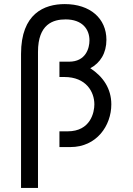

<svg xmlns="http://www.w3.org/2000/svg" viewBox="-20 -720 650 940"><path d="M83 200H166V-466C166 -602 240 -625 301 -625C382 -625 418 -578 418 -522C418 -484 400 -418 318 -418H271V-343H295C402 -343 442 -270 442 -209C442 -171 424 -77 311 -77H271V0H325C453 0 525 -105 525 -209C525 -286 485 -345 422 -386C471 -412 501 -460 501 -525C501 -630 421 -700 297 -700C197 -700 83 -654 83 -456Z"/></svg>

Font: Necto Mono
Style: Regular
Weight: 400
Designer: Marco Condello
Foundry: Collletttivo
Version: Version 1.300;Glyphs 3.2 (3217)